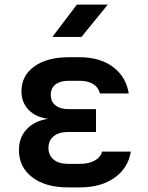

<svg xmlns="http://www.w3.org/2000/svg" viewBox="-20 -805 640 832"><path d="M327 7H274Q177 7 119.5 -37Q62 -81 62 -155Q62 -210 96.5 -246Q131 -282 189 -290Q135 -297 104 -329Q73 -361 73 -409Q73 -477 128.5 -517Q184 -557 278 -557H325Q413 -557 469.5 -515Q526 -473 538 -400H413Q407 -426 384 -440.5Q361 -455 325 -455H278Q241 -455 220.5 -439Q200 -423 200 -394Q200 -365 220.5 -348.5Q241 -332 277 -332H396V-233H274Q235 -233 212.5 -214.5Q190 -196 190 -164Q190 -132 212.5 -113.5Q235 -95 274 -95H327Q364 -95 390 -109Q416 -123 422 -148H547Q535 -76 476 -34.5Q417 7 327 7ZM207 -645 313 -785H447L333 -645Z"/></svg>

Font: NKDuy Mono
Style: Bold
Weight: 700
Monospace: yes
Designer: NKDuy
Foundry: NKDuy
Version: Version 2.251; ttfautohint (v1.8.4.7-5d5b)